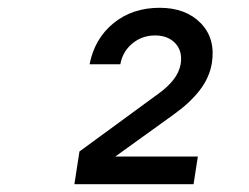

<svg xmlns="http://www.w3.org/2000/svg" viewBox="-20 -855 640 493"><path d="M171 -382 184 -466 389 -616Q411 -632 425.5 -650.5Q440 -669 444 -691Q449 -724 430 -744Q411 -764 378 -764Q345 -764 320 -743.5Q295 -723 289 -690H210Q223 -756 271.5 -795.5Q320 -835 390 -835Q457 -835 495.5 -795.5Q534 -756 524 -693Q518 -656 493 -623.5Q468 -591 426 -561L276 -453H488L477 -382Z"/></svg>

Font: JetBrains Mono NL SemiBold
Style: Italic
Weight: 600
Italic angle: -9°
Monospace: yes
Designer: Philipp Nurullin, Konstantin Bulenkov
Foundry: JetBrains
Version: Version 2.305; ttfautohint (v1.8.4.7-5d5b)